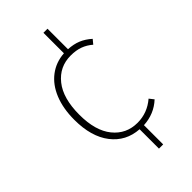

<svg xmlns="http://www.w3.org/2000/svg" viewBox="-252 -748 967 967"><g transform="rotate(-45 231.5 -265.0)"><path d="M298 10V147H268V9Q177 3 123 -67Q69 -137 69 -257Q69 -337 93.5 -397.5Q118 -458 163.5 -492.5Q209 -527 269 -531V-677H298V-531Q336 -529 365.5 -517Q395 -505 423 -480L404 -457Q380 -478 351.5 -488.5Q323 -499 285 -499Q205 -499 155 -436.5Q105 -374 105 -257Q105 -143 154.5 -82Q204 -21 284 -21Q354 -21 409 -68L428 -44Q374 6 298 10Z"/></g></svg>

Font: FiraGO UltraLight
Style: Regular
Weight: 200
Designer: bBox Type
Foundry: bBox Type GmbH
Version: Version 1.001